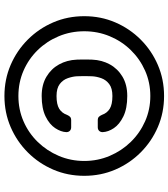

<svg xmlns="http://www.w3.org/2000/svg" viewBox="33 -783 760 866"><g transform="rotate(90 413.0 -350.0)"><path d="M413 10Q338 10 273 -18Q208 -46 158.5 -95.5Q109 -145 81 -210Q53 -275 53 -350Q53 -425 81 -490Q109 -555 158.5 -604.5Q208 -654 273 -682Q338 -710 413 -710Q488 -710 553 -682Q618 -654 667.5 -604.5Q717 -555 745 -490Q773 -425 773 -350Q773 -275 745 -210Q717 -145 667.5 -95.5Q618 -46 553 -18Q488 10 413 10ZM413 -53Q474 -53 527 -76Q580 -99 620 -140Q660 -181 683 -235Q706 -289 706 -350Q706 -411 683 -465Q660 -519 620 -560Q580 -601 527 -624.5Q474 -648 413 -648Q352 -648 299 -624.5Q246 -601 206 -560Q166 -519 143.5 -465Q121 -411 121 -350Q121 -289 143.5 -235Q166 -181 206 -140Q246 -99 299 -76Q352 -53 413 -53ZM413 -158Q362 -158 326 -179.5Q290 -201 270.5 -236.5Q251 -272 249 -316Q249 -325 248.5 -338Q248 -351 248.5 -364Q249 -377 249 -386Q251 -430 270.5 -465.5Q290 -501 326 -522.5Q362 -544 413 -544Q469 -544 505 -526.5Q541 -509 558 -483.5Q575 -458 576 -433Q576 -423 570 -417Q564 -411 554 -411H522Q511 -411 506 -417Q501 -423 498 -430Q490 -453 470.5 -465Q451 -477 413 -477Q378 -477 359 -462.5Q340 -448 332.5 -426.5Q325 -405 324 -385Q324 -376 323.5 -363.5Q323 -351 323.5 -338.5Q324 -326 324 -317Q325 -298 332.5 -276Q340 -254 359 -239.5Q378 -225 413 -225Q451 -225 470.5 -237Q490 -249 498 -272Q501 -279 506 -285Q511 -291 522 -291H554Q564 -291 570 -285Q576 -279 576 -269Q575 -245 558 -219Q541 -193 505 -175.5Q469 -158 413 -158Z"/></g></svg>

Font: RubikRegular
Style: Regular
Weight: 400
Designer: Hubert and Fischer
Foundry: Hubert and Fischer
Version: Version 2.300;gftools[0.9.30]